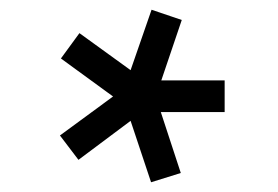

<svg xmlns="http://www.w3.org/2000/svg" viewBox="-20 -729 570 394"><path d="M310 -499 351 -374 290 -355 248 -481 141 -401 103 -451 212 -531 105 -609 143 -661 248 -585 291 -709 353 -688 311 -564H441V-499Z"/></svg>

Font: Panefresco 500wt
Style: Regular
Weight: 700
Foundry: Campivisivi & Chank Co
Version: Version 1.001